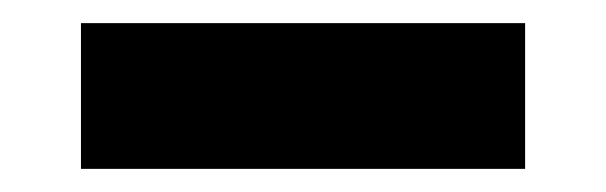

<svg xmlns="http://www.w3.org/2000/svg" viewBox="-20 -146 524 166"><path d="M50 0V-126H434V0Z"/></svg>

Font: Akshar Light
Style: Regular
Weight: 300
Designer: Tall Chai
Foundry: Tall Chai
Version: Version 1.100